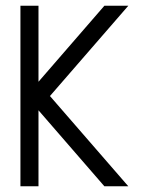

<svg xmlns="http://www.w3.org/2000/svg" viewBox="-20 -650 500 670"><path d="M427.7 -629.9 154.3 -314.9 427.7 0H344.2L114.3 -265.1V0H51.3V-629.9H114.3V-364.7L344.2 -629.9Z"/></svg>

Font: Fibel Vienna LRS
Style: Regular
Weight: 400
Designer: Peter Wiegel
Foundry: Peter Wioegel
Version: Version 000.000